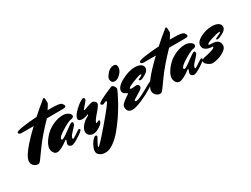

<svg xmlns="http://www.w3.org/2000/svg" viewBox="-67 -1230 2804 2147"><g transform="rotate(-30 1335.0 -156.5)"><path d="M87 -403Q87 -419 173 -432Q259 -445 357 -450Q439 -524 505 -576L527 -594Q542 -594 542 -572L544 -523Q541 -512 502 -454H551Q662 -454 679.5 -432.5Q697 -411 697 -398Q697 -381 663 -380Q629 -379 450 -379Q307 -232 226 -118Q195 -76 172 -43Q149 -10 136.5 3.5Q124 17 113 17Q80 17 57 -5Q34 -27 34 -59Q34 -147 279 -378H125Q87 -378 87 -403Z M585 -40Q585 -35 592 -33Q599 -33 640.5 -61.5Q682 -90 687.5 -93Q693 -96 698 -96Q712 -96 712 -82.5Q712 -69 641.5 -23Q571 23 542 23Q530 23 516.5 13Q503 3 503 -10.5Q503 -24 510 -40Q517 -56 517 -61.5Q517 -67 514 -67Q511 -67 508 -65Q411 8 365 8Q339 8 324 -11Q309 -30 306 -49L304 -68Q304 -101 329.5 -144.5Q355 -188 396.5 -227.5Q438 -267 498.5 -294Q559 -321 622 -321Q656 -321 685.5 -303Q715 -285 715 -261Q715 -237 668 -232Q633 -224 552.5 -174.5Q472 -125 472 -99Q472 -88 483 -88Q503 -88 577.5 -145Q652 -202 667 -202Q682 -202 682 -184Q682 -171 672.5 -159.5Q663 -148 659 -143Q651 -133 618 -98.5Q585 -64 585 -40Z M910 -373Q917 -373 923 -366.5Q929 -360 929 -351.5Q929 -343 919 -330Q880 -282 867.5 -269.5Q855 -257 855 -253Q855 -249 861.5 -249Q868 -249 915 -266.5Q962 -284 977 -284Q992 -284 1008 -271.5Q1024 -259 1024 -239.5Q1024 -220 963 -150.5Q902 -81 902 -60Q902 -56 905 -56Q910 -56 923 -62.5Q936 -69 939 -69Q950 -69 950 -61Q950 -30 901 1Q852 32 818.5 32Q785 32 764 13.5Q743 -5 743 -36Q743 -67 773.5 -105.5Q804 -144 836.5 -160Q869 -176 869 -186Q869 -189 868 -190Q824 -172 796 -172Q741 -172 741 -204Q741 -241 805 -301Q869 -361 910 -373Z M1253 -327Q1270 -327 1283 -308Q1296 -289 1296 -278Q1296 -267 1275 -223.5Q1254 -180 1219.5 -118Q1185 -56 1137.5 14Q1090 84 1040 143.5Q990 203 934 242Q878 281 831 281Q809 281 789 276.5Q769 272 749 254Q729 236 729 209Q729 182 749 140.5Q769 99 803 69Q813 61 821 61Q829 61 834 65Q839 69 839 74.5Q839 80 812.5 126Q786 172 786 186Q786 189 788 189Q804 189 964.5 0.5Q1125 -188 1125 -207Q1125 -215 1117 -215Q1112 -215 1095 -207Q1078 -199 1071 -199Q1064 -199 1056 -205Q1048 -211 1048 -219Q1048 -231 1099.5 -258Q1151 -285 1202 -306ZM1391 -519Q1429 -519 1429 -476.5Q1429 -434 1390.5 -396Q1352 -358 1321 -358Q1290 -358 1280 -374.5Q1270 -391 1270 -411.5Q1270 -432 1306 -475.5Q1342 -519 1391 -519Z M1449 -194 1498 -199Q1532 -199 1532 -165Q1532 -147 1499 -125Q1466 -103 1432.5 -84.5Q1399 -66 1399 -56Q1399 -49 1415 -47Q1450 -47 1548 -103Q1646 -159 1653 -159Q1667 -159 1667 -145Q1666 -135 1603.5 -95.5Q1541 -56 1457.5 -19.5Q1374 17 1330 17Q1261 17 1261 -56Q1261 -77 1289.5 -102Q1318 -127 1346.5 -145Q1375 -163 1375 -167.5Q1375 -172 1361 -178Q1319 -196 1319 -226Q1319 -282 1412.5 -332.5Q1506 -383 1586 -383Q1630 -383 1659 -366.5Q1688 -350 1688 -316.5Q1688 -283 1641.5 -254Q1595 -225 1575 -225Q1567 -225 1560.5 -229Q1554 -233 1554 -238Q1554 -243 1581.5 -254.5Q1609 -266 1609 -276Q1609 -281 1594.5 -281Q1580 -281 1500 -249.5Q1420 -218 1420 -205Q1420 -194 1449 -194Z M1665 -403Q1665 -419 1751 -432Q1837 -445 1935 -450Q2017 -524 2083 -576L2105 -594Q2120 -594 2120 -572L2122 -523Q2119 -512 2080 -454H2129Q2240 -454 2257.5 -432.5Q2275 -411 2275 -398Q2275 -381 2241 -380Q2207 -379 2028 -379Q1885 -232 1804 -118Q1773 -76 1750 -43Q1727 -10 1714.5 3.5Q1702 17 1691 17Q1658 17 1635 -5Q1612 -27 1612 -59Q1612 -147 1857 -378H1703Q1665 -378 1665 -403Z M2163 -40Q2163 -35 2170 -33Q2177 -33 2218.5 -61.5Q2260 -90 2265.5 -93Q2271 -96 2276 -96Q2290 -96 2290 -82.5Q2290 -69 2219.5 -23Q2149 23 2120 23Q2108 23 2094.5 13Q2081 3 2081 -10.5Q2081 -24 2088 -40Q2095 -56 2095 -61.5Q2095 -67 2092 -67Q2089 -67 2086 -65Q1989 8 1943 8Q1917 8 1902 -11Q1887 -30 1884 -49L1882 -68Q1882 -101 1907.5 -144.5Q1933 -188 1974.5 -227.5Q2016 -267 2076.5 -294Q2137 -321 2200 -321Q2234 -321 2263.5 -303Q2293 -285 2293 -261Q2293 -237 2246 -232Q2211 -224 2130.5 -174.5Q2050 -125 2050 -99Q2050 -88 2061 -88Q2081 -88 2155.5 -145Q2230 -202 2245 -202Q2260 -202 2260 -184Q2260 -171 2250.5 -159.5Q2241 -148 2237 -143Q2229 -133 2196 -98.5Q2163 -64 2163 -40Z M2452 -147Q2410 -147 2375.5 -166Q2341 -185 2341 -224Q2341 -275 2413 -312Q2485 -349 2562 -349Q2610 -349 2640 -331.5Q2670 -314 2669.5 -279.5Q2669 -245 2617.5 -217.5Q2566 -190 2549 -190Q2532 -190 2532 -197Q2532 -204 2538.5 -207.5Q2545 -211 2567 -221Q2589 -231 2599 -237.5Q2609 -244 2609 -248Q2609 -252 2600 -252Q2567 -252 2496.5 -228.5Q2426 -205 2426 -190Q2426 -181 2466 -181Q2565 -181 2565 -102Q2565 -67 2523 -38.5Q2481 -10 2437 2Q2393 14 2366.5 14Q2340 14 2308 -10Q2276 -34 2276 -58Q2276 -82 2339 -93Q2367 -97 2413 -111.5Q2459 -126 2459 -139Q2459 -147 2452 -147Z"/></g></svg>

Font: Mrs Sheppards
Style: Regular
Weight: 400
Version: Version 1.000